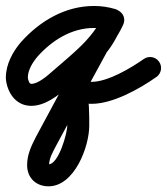

<svg xmlns="http://www.w3.org/2000/svg" viewBox="-50 -309 570 655"><path d="M343.5 -278C343.5 -278 343.5 -278 343.5 -278C318.9 -285.2 296.3 -288.6 270.5 -288.6C172.5 -288.6 86.2 -237.5 22.1 -166C22.1 -166 21.9 -165.9 21.8 -165.7C21.7 -165.6 21.5 -165.4 21.5 -165.4C-6.7 -132.4 -30 -89.2 -30 -44.8C-30 -40.5 -29.7 -36.2 -29 -32C-21.8 12.8 7.5 52.1 56.6 52.1C102.5 52.1 146 19 178.8 -9.9C252.3 -74.7 328.4 -132.8 370.1 -224.4C380.1 -246.4 369.1 -265.4 352.7 -273.6C336.3 -281.7 314.5 -279.1 303 -257.8C288.3 -230.6 274.7 -199.9 254.5 -176.4C254.4 -176.3 253.4 -174.8 252.3 -173.2C251.2 -171.6 250.1 -170.1 250.1 -170C191 -61.7 132.2 46.6 74 155.3C74 155.3 73.9 155.5 73.8 155.6C73.7 155.8 73.6 156 73.6 156C57.5 187.6 42.5 217.4 42.5 254.1C42.5 294.4 68.6 323.5 109.3 326.4C111.4 326.6 113.6 326.6 115.7 326.6C203.2 326.6 254.5 192.9 254.5 119C254.5 78.4 254.6 32 244.3 -7.5C241.3 -18.9 224.6 -8.5 211.5 5.3C198.3 19.1 188.9 36.3 200.4 38.7C221.3 43 241.2 45.2 262.6 45.2C335.1 45.2 425.2 -5.4 483.5 -46.3C500.5 -58.2 504.6 -81.5 492.7 -98.5C480.8 -115.5 457.5 -119.6 440.5 -107.7C396 -76.5 317.9 -29.8 262.6 -29.8C246.3 -29.8 231.4 -31.5 215.6 -34.7C204 -37.1 191.6 -31.3 182.7 -22C173.9 -12.7 168.7 0 171.7 11.5C180.3 44.5 179.5 85 179.5 119C179.5 146.3 149.7 251.6 115.7 251.6C115.4 251.6 115 251.6 114.7 251.6C110.7 251.3 117.5 259.8 117.5 254.1C117.5 230.6 130.1 210.2 140.4 190C140.4 190 140.3 190.2 140.2 190.4C140.1 190.5 140 190.7 140 190.7C198.2 82.2 256.9 -26 315.9 -134C316 -134.2 314.8 -132.5 313.7 -130.8C312.5 -129.2 311.4 -127.5 311.5 -127.6C335.3 -155.4 351.6 -190.1 369 -222.2C380.5 -243.4 368.7 -262.8 351.6 -271.3C334.4 -279.8 311.9 -277.5 301.9 -255.6C265.2 -175 193.9 -123.2 129.2 -66.1C112.8 -51.6 80.6 -22.9 56.6 -22.9C48.8 -22.9 45.9 -38.3 45 -44C45 -44.2 45 -44.6 45 -44.8C45 -70.5 62.3 -97.7 78.5 -116.6C78.5 -116.6 78.3 -116.4 78.2 -116.3C78.1 -116.1 77.9 -116 77.9 -116C127.6 -171.4 194.1 -213.6 270.5 -213.6C289.2 -213.6 304.8 -211.1 322.5 -206C342.4 -200.2 363.2 -211.6 369 -231.5C374.8 -251.4 363.4 -272.2 343.5 -278Z"/></svg>

Font: FRB American Cursive Extrabold
Style: Bold Italic
Weight: 800
Italic angle: -25°
Version: Version 2.0;Modular Font Editor K font №1